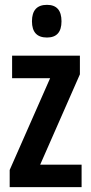

<svg xmlns="http://www.w3.org/2000/svg" viewBox="-20 -773 376 793"><path d="M317 0H20V-71L187 -450H30V-543H310V-466L146 -93H317ZM174 -753Q234 -753 234 -685Q234 -618 174 -618Q112 -618 112 -685Q112 -753 174 -753Z"/></svg>

Font: Noto Sans Telugu ExtraCondensed SemiBold
Style: Regular
Weight: 600
Width: 2
Designer: Jelle Bosma - Monotype Design Team
Foundry: Monotype Imaging Inc.
Version: Version 2.005; ttfautohint (v1.8.4.7-5d5b)